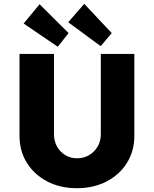

<svg xmlns="http://www.w3.org/2000/svg" viewBox="-20 -984 809 1010"><path d="M384.7 6Q297 6 228.7 -29.5Q160.3 -65 121.5 -127.2Q82.7 -189.3 82.7 -269V-700.3H264V-278Q264 -241.7 280 -213.2Q296 -184.7 323.5 -168Q351 -151.3 384.7 -151.3Q420.7 -151.3 448.8 -168Q477 -184.7 493.7 -213.2Q510.3 -241.7 510.3 -278V-700.3H686.7V-269Q686.7 -189.3 647.8 -127.2Q609 -65 540.7 -29.5Q472.3 6 384.7 6ZM509.7 -741.3 338.7 -867 423.3 -963.7 567.7 -810ZM284 -738 104.3 -860.3 188.3 -961.7 340.7 -810Z"/></svg>

Font: Lexend Medium
Style: Regular
Weight: 500
Designer: Bonnie Shaver-Troup, Thomas Jockin
Foundry: Lexend
Version: Version 1.005